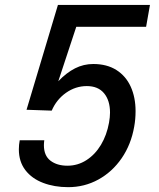

<svg xmlns="http://www.w3.org/2000/svg" viewBox="-20 -745 640 774"><path d="M56 -143Q56 -161.5 59.5 -179.5H158.5Q157 -169 157 -159.5Q157 -117.5 183.5 -97.2Q210 -77 252 -77Q293.5 -77 328.5 -99.5Q363.5 -122 387 -161.2Q410.5 -200.5 419.5 -250.5Q423.5 -273 423.5 -291Q423.5 -340 399.5 -369Q375.5 -398 330 -398Q284.5 -398 246 -370.8Q207.5 -343.5 188.5 -299L87 -302.5L213.5 -725H584.5L569 -637H287.5L215 -417.5Q248 -452 282.5 -469.5Q317 -487 356 -487Q411 -487 449.2 -462.8Q487.5 -438.5 507 -395.5Q526.5 -352.5 526.5 -297Q526.5 -264 521 -234.5Q508.5 -162.5 470.5 -107.2Q432.5 -52 376.5 -21.2Q320.5 9.5 255 9.5Q199 9.5 153.8 -7.8Q108.5 -25 82.2 -59.2Q56 -93.5 56 -143Z"/></svg>

Font: JuliaMono MediumItalic
Style: Regular
Weight: 500
Italic angle: -9°
Monospace: yes
Designer: cormullion
Foundry: corm
Version: Version 0.049; ttfautohint (v1.8.4)